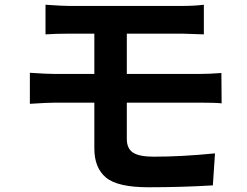

<svg xmlns="http://www.w3.org/2000/svg" viewBox="-20 -755 1040 810"><path d="M515 -322V-169Q515 -128 541.5 -111Q568 -94 629 -94Q747 -94 887 -108L878 27Q748 35 606 35Q476 35 427 -6Q378 -47 378 -129V-322H215Q181 -322 106 -317V-448Q176 -443 215 -443H378V-613H269Q216 -613 172 -610V-735Q244 -730 269 -730H750Q800 -730 840 -735V-610Q762 -613 750 -613H515V-443H817Q862 -443 914 -447L915 -319Q887 -322 820 -322Z"/></svg>

Font: Noto Sans Korean Bold
Style: Bold
Weight: 700
Designer: Ryoko NISHIZUKA  (kana & ideographs); Paul D. Hunt (Latin, Greek & Cyrillic); Wenlong ZHANG  (bopomofo); Sandoll Communi
Foundry: Adobe Systems Incorporated
Version: Version 1.000;PS 1;hotconv 1.0.78;makeotf.lib2.5.61930